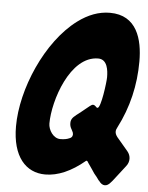

<svg xmlns="http://www.w3.org/2000/svg" viewBox="-54 -793 669 866"><g transform="rotate(5 280.0 -359.5)"><path d="M487 5C500 -12 513 -29 525 -44L542 -66C558 -86 558 -113 541 -133L491 -192C484 -201 481 -209 481 -216C481 -223 483 -229 487 -236C536 -331 560 -433 560 -541C560 -641 531 -748 409 -748C359 -748 311 -730 264 -695C126 -592 31 -369 31 -201C31 -64 93 4 181 4C238 4 298 -22 359 -73C360 -74 361 -74 362 -74C363 -74 365 -73 366 -72C368 -68 370 -65 371 -64L389 -38C397 -25 405 -14 414 -4L422 7C422 8 423 8 423 9L425 10C434 23 443 29 453 29C462 29 471 24 479 14ZM275 -168C264 -163 250 -161 235 -161C203 -161 180 -198 180 -227C180 -330 247 -538 374 -538C416 -538 421 -488 421 -457C421 -436 406 -316 390 -316C387 -316 384 -318 381 -322C377 -326 373 -328 369 -328C365 -328 361 -326 358 -323L356 -322C345 -314 329 -299 297 -275L294 -272C273 -257 274 -242 274 -235C274 -226 277 -217 282 -209L285 -203C288 -198 290 -193 290 -188C290 -184 290 -173 275 -168Z"/></g></svg>

Font: Bangerz
Style: Bold
Weight: 700
Designer: vernon adams
Foundry: Vernon Adams
Version: Version 2.10;December 28, 2023;FontCreator 13.0.0.2683 64-bi